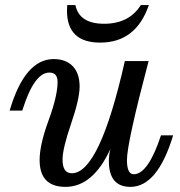

<svg xmlns="http://www.w3.org/2000/svg" viewBox="-20 -729 711 757"><path d="M238.3 7.8Q136.2 7.8 136.2 -98.1Q136.2 -158.2 171.6 -254.6Q207 -351.1 207 -405.8Q207 -442.9 174.8 -442.9Q114.3 -442.9 67.9 -293H18.1Q77.6 -496.1 191.9 -496.1Q239.7 -496.1 266.8 -468Q293.9 -439.9 293.9 -387.7Q293.9 -339.4 260.3 -241.2Q226.6 -143.1 226.6 -99.6Q226.6 -45.9 263.2 -45.9Q372.6 -45.9 472.2 -488.3H565.9Q480.5 -165 480.5 -98.1Q480.5 -42 507.3 -42Q564 -42 614.7 -195.3H662.6Q601.1 7.8 494.1 7.8Q409.2 7.8 409.2 -94.2Q409.2 -118.7 415.5 -142.1Q346.7 7.8 238.3 7.8ZM375 -561Q244.1 -561 244.1 -687Q244.1 -697.8 245.1 -709H277.3Q292.5 -635.3 390.6 -635.3Q488.8 -635.3 535.2 -709H566.9Q516.1 -561 375 -561Z"/></svg>

Font: Munson
Style: Italic
Weight: 400
Italic angle: -12°
Designer: Paul James MIller
Foundry: High-Logic / Made with FontCreator
Version: Version 2.10;May 5, 2019;FontCreator 11.5.0.2430 64-bit